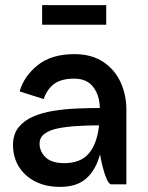

<svg xmlns="http://www.w3.org/2000/svg" viewBox="-20 -722 580 752"><path d="M145 -702H396V-625H145ZM151 -334 57 -364Q74 -424 128 -467Q182 -510 271 -510Q339 -510 384.5 -479.5Q430 -449 452.5 -399.5Q475 -350 475 -293V0H416Q407 0 398 -20.5Q389 -41 382 -69Q375 -97 372 -118Q356 -58 319 -24Q282 10 215 10Q160 10 118.5 -11Q77 -32 54 -69Q31 -106 31 -154Q31 -196 52.5 -223Q74 -250 110 -265.5Q146 -281 190.5 -288Q235 -295 281.5 -297Q328 -299 371 -299Q370 -349 345 -381.5Q320 -414 271 -414Q221 -414 193 -394Q165 -374 151 -334ZM135 -159Q135 -129 158.5 -106Q182 -83 232 -83Q295 -83 327.5 -120.5Q360 -158 368 -231Q325 -231 283.5 -228.5Q242 -226 208.5 -219.5Q175 -213 155 -198.5Q135 -184 135 -159Z"/></svg>

Font: Haskoy SemiBold
Style: Regular
Weight: 600
Designer: Ertekin Erdin
Foundry: Ertekin Erdin
Version: Version 1.500; ttfautohint (v1.8.3)